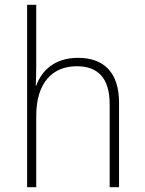

<svg xmlns="http://www.w3.org/2000/svg" viewBox="-20 -780 603 800"><path d="M93 0H131V-297C131 -437 200 -504 300 -504C386 -504 437 -457 437 -345V0H476V-352C476 -480 411 -539 305 -539C207 -539 153 -485 131 -423H129C130 -451 131 -474 131 -504V-760H93Z"/></svg>

Font: Noto Sans Mono SemiCondensed ExtraLight
Style: Regular
Weight: 200
Width: 4
Designer: Monotype Design Team
Foundry: Monotype Imaging Inc.
Version: Version 2.014